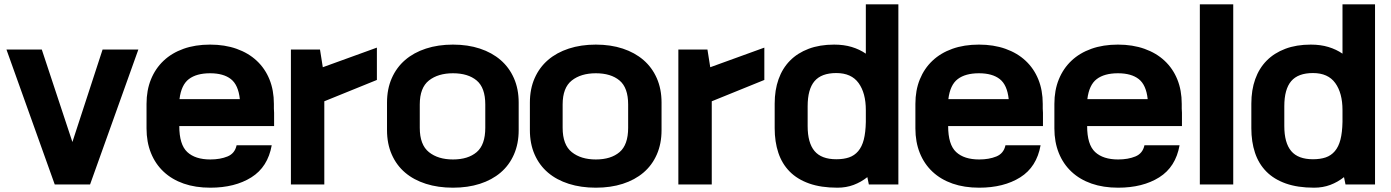

<svg xmlns="http://www.w3.org/2000/svg" viewBox="-20 -720 6453 891"><path d="M316 -61 456 -490H622L398 136H234L10 -490H174Z M1241 -46Q1223 55 1146.5 103Q1070 151 956 151Q887 151 832.5 132Q778 113 739.5 77Q701 41 680.5 -10Q660 -61 660 -124V-238Q660 -301 680.5 -351.5Q701 -402 739 -438Q777 -474 831.5 -493.5Q886 -513 955 -513Q1023 -513 1078 -493.5Q1133 -474 1171.5 -438Q1210 -402 1230.5 -351.5Q1251 -301 1251 -238V-216Q1252 -206 1252 -196.5Q1252 -187 1252 -177V-135H812Q812 -49 849 -14.5Q886 20 956 20Q1002 20 1036 6Q1070 -8 1078 -46ZM955 -380Q892 -380 856.5 -353Q821 -326 813 -260H1093Q1086 -326 1051.5 -353Q1017 -380 955 -380Z M1729 -349 1485 -250V136H1330V-490H1465L1478 -408L1729 -499Z M1776 -244Q1776 -307 1798 -357Q1820 -407 1860 -441.5Q1900 -476 1956.5 -494.5Q2013 -513 2082 -513Q2151 -513 2207 -494.5Q2263 -476 2303 -441.5Q2343 -407 2365 -357Q2387 -307 2387 -244V-116Q2387 -53 2365 -3Q2343 47 2303 81Q2263 115 2207 133Q2151 151 2082 151Q2013 151 1956.5 133Q1900 115 1860 81Q1820 47 1798 -3Q1776 -53 1776 -116ZM1928 -127Q1928 -48 1970.5 -14Q2013 20 2082 20Q2152 20 2192 -14Q2232 -48 2232 -127V-235Q2232 -313 2192 -346.5Q2152 -380 2082 -380Q2013 -380 1970.5 -346.5Q1928 -313 1928 -235Z M2439 -244Q2439 -307 2461 -357Q2483 -407 2523 -441.5Q2563 -476 2619.5 -494.5Q2676 -513 2745 -513Q2814 -513 2870 -494.5Q2926 -476 2966 -441.5Q3006 -407 3028 -357Q3050 -307 3050 -244V-116Q3050 -53 3028 -3Q3006 47 2966 81Q2926 115 2870 133Q2814 151 2745 151Q2676 151 2619.5 133Q2563 115 2523 81Q2483 47 2461 -3Q2439 -53 2439 -116ZM2591 -127Q2591 -48 2633.5 -14Q2676 20 2745 20Q2815 20 2855 -14Q2895 -48 2895 -127V-235Q2895 -313 2855 -346.5Q2815 -380 2745 -380Q2676 -380 2633.5 -346.5Q2591 -313 2591 -235Z M3527 -349 3283 -250V136H3128V-490H3263L3276 -408L3527 -499Z M4149 -700V136H4012L4005 102Q3976 125 3941.5 138Q3907 151 3866 151Q3790 151 3735 131.5Q3680 112 3644.5 76Q3609 40 3592 -11Q3575 -62 3575 -125V-239Q3575 -302 3593 -352.5Q3611 -403 3646 -438.5Q3681 -474 3732.5 -493.5Q3784 -513 3851 -513Q3896 -513 3932.5 -502Q3969 -491 3998 -471V-700ZM3861 19Q3895 19 3920 10.5Q3945 2 3962.5 -18.5Q3980 -39 3988.5 -72Q3997 -105 3998 -154V-209Q3998 -288 3964.5 -334.5Q3931 -381 3861 -381Q3792 -381 3760 -343.5Q3728 -306 3728 -227V-135Q3728 -57 3760 -19Q3792 19 3861 19Z M4809 -46Q4791 55 4714.5 103Q4638 151 4524 151Q4455 151 4400.5 132Q4346 113 4307.5 77Q4269 41 4248.5 -10Q4228 -61 4228 -124V-238Q4228 -301 4248.5 -351.5Q4269 -402 4307 -438Q4345 -474 4399.5 -493.5Q4454 -513 4523 -513Q4591 -513 4646 -493.5Q4701 -474 4739.5 -438Q4778 -402 4798.5 -351.5Q4819 -301 4819 -238V-216Q4820 -206 4820 -196.5Q4820 -187 4820 -177V-135H4380Q4380 -49 4417 -14.5Q4454 20 4524 20Q4570 20 4604 6Q4638 -8 4646 -46ZM4523 -380Q4460 -380 4424.5 -353Q4389 -326 4381 -260H4661Q4654 -326 4619.5 -353Q4585 -380 4523 -380Z M5454 -46Q5436 55 5359.5 103Q5283 151 5169 151Q5100 151 5045.5 132Q4991 113 4952.5 77Q4914 41 4893.5 -10Q4873 -61 4873 -124V-238Q4873 -301 4893.5 -351.5Q4914 -402 4952 -438Q4990 -474 5044.5 -493.5Q5099 -513 5168 -513Q5236 -513 5291 -493.5Q5346 -474 5384.5 -438Q5423 -402 5443.5 -351.5Q5464 -301 5464 -238V-216Q5465 -206 5465 -196.5Q5465 -187 5465 -177V-135H5025Q5025 -49 5062 -14.5Q5099 20 5169 20Q5215 20 5249 6Q5283 -8 5291 -46ZM5168 -380Q5105 -380 5069.5 -353Q5034 -326 5026 -260H5306Q5299 -326 5264.5 -353Q5230 -380 5168 -380Z M5548 136V-700H5703V136Z M6361 -700V136H6224L6217 102Q6188 125 6153.5 138Q6119 151 6078 151Q6002 151 5947 131.5Q5892 112 5856.5 76Q5821 40 5804 -11Q5787 -62 5787 -125V-239Q5787 -302 5805 -352.5Q5823 -403 5858 -438.5Q5893 -474 5944.5 -493.5Q5996 -513 6063 -513Q6108 -513 6144.5 -502Q6181 -491 6210 -471V-700ZM6073 19Q6107 19 6132 10.5Q6157 2 6174.5 -18.5Q6192 -39 6200.5 -72Q6209 -105 6210 -154V-209Q6210 -288 6176.5 -334.5Q6143 -381 6073 -381Q6004 -381 5972 -343.5Q5940 -306 5940 -227V-135Q5940 -57 5972 -19Q6004 19 6073 19Z"/></svg>

Font: Cafe24 Ohsquare
Style: Bold
Weight: 700
Designer: Cafe24 thkim, hmlim, mnelim, nhlee, sslee, sskim, smlim, yjkim, sdjeong, hskwak & 4IRTF
Foundry: Cafe24
Version: Version 1.000